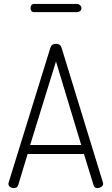

<svg xmlns="http://www.w3.org/2000/svg" viewBox="-20 -961 570 981"><path d="M51 0Q40 0 31.5 -6Q23 -12 23 -22Q23 -26 24 -28L238 -719Q244 -737 266 -737Q288 -737 294 -719L506 -28Q506 -27 506.5 -25.5Q507 -24 507 -22Q507 -13 498 -6.5Q489 0 478 0Q462 0 458 -15L409 -174H121L73 -15Q68 0 51 0ZM134 -220H395L266 -647ZM136 -919Q136 -941 157 -941H374Q382 -941 389 -934.5Q396 -928 396 -919Q396 -910 389.5 -904.5Q383 -899 374 -899H157Q136 -899 136 -919Z"/></svg>

Font: Dosis
Style: Light
Weight: 300
Designer: Edgar Tolentino, Pablo Impallari, Igino Marini
Foundry: Edgar Tolentino, Pablo Impallari, Igino Marini
Version: Version 1.007